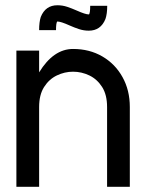

<svg xmlns="http://www.w3.org/2000/svg" viewBox="-20 -718 561 738"><path d="M130.4 0H43V-523.4H130.4V-439.9Q185.5 -529.8 260.7 -529.8Q324.2 -529.8 373.5 -501Q422.9 -472.2 450.9 -421.6Q479 -371.1 479 -306.6V0H391.6V-306.6Q391.6 -353.5 372.6 -383.5Q353.5 -413.6 323.5 -428Q293.5 -442.4 260.7 -442.4Q228.5 -442.4 198.5 -428Q168.5 -413.6 149.4 -383.5Q130.4 -353.5 130.4 -306.6ZM321.3 -600.1Q301.8 -600.1 283.4 -606.2Q265.1 -612.3 247.6 -620.1Q213.9 -635.3 200.7 -635.3H199.7Q195.3 -628.9 195.3 -602.1H130.4Q130.4 -633.3 136.7 -652.8Q154.8 -697.8 200.7 -697.8Q220.2 -697.8 238.5 -691.7Q256.8 -685.5 274.4 -677.7Q308.1 -662.6 321.3 -662.6H322.3Q326.7 -668.9 326.7 -695.8H392.1Q392.1 -664.6 385.3 -645Q367.2 -600.1 321.3 -600.1Z"/></svg>

Font: Qaz
Style: Regular
Weight: 400
Designer: GGBotNet
Foundry: f0n7
Version: 0.70